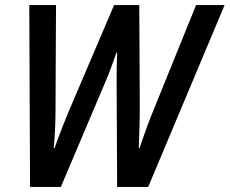

<svg xmlns="http://www.w3.org/2000/svg" viewBox="-20 -734 902 754"><path d="M95 -714H200L198 -303Q198 -227 191 -152H194Q223 -233 254 -306L428 -714H527L529 -311Q529 -246 525 -152H528Q557 -239 585 -307L750 -714H862L562 0H440L438 -400V-435Q438 -467 440 -527H437Q413 -456 392 -408L219 0H98Z"/></svg>

Font: Noto Sans UI NarrowMedium
Style: Italic
Weight: 500
Width: 4
Italic angle: -12°
Designer: Monotype Design Team
Foundry: Monotype Imaging Inc.
Version: Version 1.001